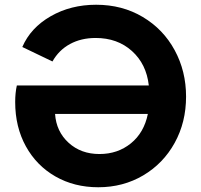

<svg xmlns="http://www.w3.org/2000/svg" viewBox="-20 -777 848 809"><path d="M44 -347Q44 -386 51 -417H607Q597 -507 536 -562Q475 -617 383 -617Q322 -617 275 -591.5Q228 -566 201 -518L74 -579Q109 -660 193.5 -708.5Q278 -757 385 -757Q495 -757 581.5 -705.5Q668 -654 716 -565.5Q764 -477 764 -370Q764 -262 716 -175Q668 -88 583.5 -38Q499 12 394 12Q293 12 213.5 -33.5Q134 -79 89 -160.5Q44 -242 44 -347ZM399 -128Q476 -128 531.5 -173Q587 -218 603 -297H212Q217 -223 269 -175.5Q321 -128 399 -128Z"/></svg>

Font: Eudoxus Sans ExtraBold
Style: Regular
Weight: 800
Designer: Stijn de Vries
Foundry: tokotype
Version: Version 2.005